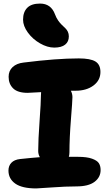

<svg xmlns="http://www.w3.org/2000/svg" viewBox="-20 -1034 605 1065"><path d="M280.8 -770Q242.7 -770 201.9 -793.5Q161.1 -816.9 134.5 -853.5Q107.9 -890.1 107.9 -924.8Q107.9 -967.3 131.1 -990.7Q154.3 -1014.2 202.1 -1014.2Q263.2 -1014.2 285.2 -954.1Q292 -935.5 302.5 -920.4Q313 -905.3 323 -896Q333 -886.7 342 -877.9Q351.1 -869.1 356.4 -857.9Q361.8 -846.7 361.8 -832Q361.8 -802.7 341.3 -786.4Q320.8 -770 280.8 -770ZM181.2 11.2Q102.5 11.2 64.7 -15.6Q26.9 -42.5 26.9 -87.9Q26.9 -114.3 43.2 -131.3Q59.6 -148.4 91.8 -151.9Q161.1 -159.2 201.2 -162.1Q191.9 -177.7 191.9 -196.8Q191.9 -256.8 199.5 -361.8Q207 -466.8 207 -503.9Q207 -517.1 208 -522.9Q146.5 -519 133.8 -519Q78.1 -519 53 -543.7Q27.8 -568.4 27.8 -607.9Q27.8 -641.1 50 -661.9Q72.3 -682.6 110.8 -687Q293 -710 417 -710Q481.4 -710 509.3 -692.9Q537.1 -675.8 537.1 -634.8Q537.1 -588.4 498.3 -559.6Q459.5 -530.8 399.9 -530.8H373Q381.8 -513.7 381.8 -495.1Q381.8 -476.1 373.5 -372.1Q365.2 -268.1 365.2 -189Q365.2 -175.8 361.8 -164.1H413.1Q461.9 -164.1 490.5 -153.8Q519 -143.6 528.6 -128.4Q538.1 -113.3 538.1 -90.8Q538.1 -50.8 504.4 -25.4Q470.7 0 403.8 0Q344.7 0 268.1 5.6Q191.4 11.2 181.2 11.2Z"/></svg>

Font: Shantell Sans Normal
Style: Regular
Weight: 800
Designer: Stephen Nixon, Anya Danilova, Shantell Martin
Foundry: Arrow Type
Version: Version 1.006;[559af2be0]